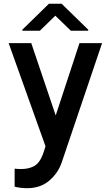

<svg xmlns="http://www.w3.org/2000/svg" viewBox="-20 -771 578 1004"><path d="M204.9 34.4 218 -6 25.2 -545.5H143.5L271.3 -167.3L395.6 -545.5H513.8L302.2 79.9Q283 134.9 237 174Q191.1 213.1 121.4 213.1Q106.5 213.1 87.5 210.9Q68.5 208.8 56.5 204.9V110.8Q60.7 111.5 68.9 112.2Q77.1 112.9 90.6 112.9Q130.7 112.9 158.9 97.3Q187.1 81.7 204.9 34.4ZM188.6 -610.4 269.2 -688.9 350.5 -610.4H441.4V-615.8L302.2 -751.4H235.8L96.9 -615.8V-610.4Z"/></svg>

Font: Interface Medium
Style: Regular
Weight: 500
Designer: Rasmus Andersson
Foundry: rsms
Version: Version 1.8